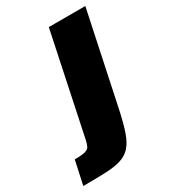

<svg xmlns="http://www.w3.org/2000/svg" viewBox="-284 -595 773 879"><g transform="rotate(-30 102.0 -155.5)"><path d="M-108 199 -81 74Q-42 74 -25 69Q-8 64 -2.5 52.5Q3 41 7 23L119 -510H312L208 -18Q194 47 179.5 88Q165 129 144 152Q123 175 91 185Q59 195 10.5 197Q-38 199 -108 199Z"/></g></svg>

Font: Saira ExtraBold
Style: Italic
Weight: 800
Italic angle: -12°
Designer: Hector Gatti with collaboration of the Omnibus-Type team
Foundry: Omnibus-Type
Version: Version 1.100; ttfautohint (v1.8.3)